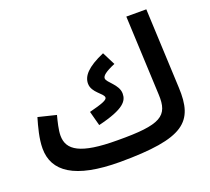

<svg xmlns="http://www.w3.org/2000/svg" viewBox="-126 -884 1164 1065"><g transform="rotate(-20 456.5 -352.0)"><path d="M857 -256 836 -725H718L739 -257C745 -129 695 -95 437 -97C219 -97 149 -143 149 -229C149 -262 161 -310 170 -344L64 -370C49 -319 31 -253 31 -196C31 -60 143 21 411 21C789 20 867 -50 857 -256ZM371 -211C530 -249 553 -289 553 -331C553 -385 488 -419 488 -444C488 -459 507 -476 566 -501L527 -578C425 -534 391 -492 391 -448C391 -394 456 -368 456 -343C456 -328 423 -316 348 -297Z"/></g></svg>

Font: Noto Sans Arabic UI Semi
Style: Regular
Weight: 600
Designer: Nadine Chahine - Monotype Design Team
Foundry: Monotype Imaging Inc.
Version: Version 1.900